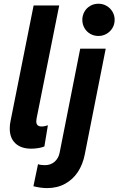

<svg xmlns="http://www.w3.org/2000/svg" viewBox="-20 -781 628 1018"><path d="M31.7 -99.6Q31.7 -119.6 35.6 -137.7L158.2 -752H293.9L173.8 -151.9Q172.4 -144 172.4 -137.2Q172.4 -110.4 200.7 -110.4Q208.5 -110.4 218 -112.3Q227.5 -114.3 233.9 -116.7L215.3 -4.4Q201.2 1.5 181.9 4.4Q162.6 7.3 145.5 7.3Q91.8 7.3 61.8 -20.8Q31.7 -48.8 31.7 -99.6ZM157.2 206.5 181.6 89.4Q188 92.3 198.7 93.5Q209.5 94.7 218.3 94.7Q248.5 94.7 269.3 76.7Q290 58.6 295.9 29.8L405.3 -522.9H540.5L429.2 39.1Q418.9 91.3 392.6 131.1Q366.2 170.9 324.7 193.6Q283.2 216.3 229.5 216.3Q197.3 216.3 157.2 206.5ZM416.5 -675.8Q416.5 -699.2 427.7 -719Q439 -738.8 458.5 -750Q478 -761.2 502 -761.2Q525.4 -761.2 545.2 -749.8Q564.9 -738.3 576.4 -718.8Q587.9 -699.2 587.9 -675.8Q587.9 -652.3 576.4 -632.8Q564.9 -613.3 545.2 -601.8Q525.4 -590.3 502 -590.3Q478 -590.3 458.5 -601.6Q439 -612.8 427.7 -632.6Q416.5 -652.3 416.5 -675.8Z"/></svg>

Font: Reddit Sans Fudge
Style: Bold
Weight: 700
Italic angle: -11.25°
Designer: Stephen Hutchings
Version: Version 1.013